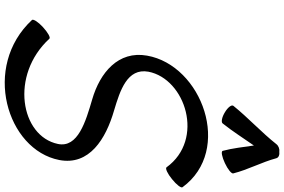

<svg xmlns="http://www.w3.org/2000/svg" viewBox="-226 -1004 1272 861"><g transform="rotate(90 410.5 -574.0)"><path d="M534 -936C570 -981 600 -1029 633 -1076C640 -1029 645 -981 657 -936C660 -928 684 -933 712 -946C740 -959 761 -976 758 -984C741 -1051 708 -1110 690 -1177C687 -1187 675 -1192 662 -1190C649 -1192 635 -1187 627 -1177C574 -1110 509 -1051 455 -984C449 -976 462 -959 484 -946C505 -933 528 -928 534 -936ZM70 -81C279 144 652 32 698 -203C724 -338 604 -412 476 -449C386 -476 285 -508 302 -603C334 -769 606 -857 731 -684C736 -678 760 -689 784 -709C809 -729 825 -750 820 -756C654 -983 273 -843 230 -597C207 -468 306 -386 426 -351C525 -322 645 -287 626 -197C591 -30 318 19 154 -159C149 -165 126 -152 102 -130C79 -109 65 -87 70 -81Z"/></g></svg>

Font: Nupuram Medium Oblique
Style: Regular
Weight: 500
Designer: Santhosh Thottingal (santhosh.thottingal@gmail.com)
Foundry: SMC
Version: Version 1.000